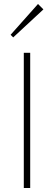

<svg xmlns="http://www.w3.org/2000/svg" viewBox="-20 -940 270 960"><path d="M99 0H131V-676H99ZM33 -766 46 -753 197 -893 170 -920Z"/></svg>

Font: MV Cash Thin
Style: Regular
Weight: 100
Designer: Rodrigo Fuenzalida
Foundry: fragTYPE
Version: Version 1.100;Glyphs 3.1.2 (3151)